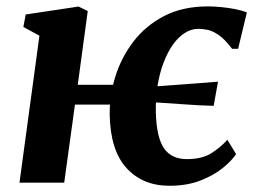

<svg xmlns="http://www.w3.org/2000/svg" viewBox="-20 -586 820 616"><path d="M42.5 0 106.5 -471.5 55 -499.5 62.5 -539.5 232 -565 261.5 -550.5 229.5 -314H384L375 -250.5H220.5L186 0ZM523.5 10Q437.5 10 385.8 -47Q334 -104 332 -217.5Q331 -279 350 -340.2Q369 -401.5 408.2 -452.8Q447.5 -504 507 -534.8Q566.5 -565.5 647 -565.5Q667 -565.5 690 -563.2Q713 -561 734.5 -556.8Q756 -552.5 772 -546L744 -429.5H724.5Q702 -459.5 682.2 -473.2Q662.5 -487 646 -490.2Q629.5 -493.5 616 -493.5Q593.5 -493.5 572.8 -480.2Q552 -467 534.8 -442.8Q517.5 -418.5 504.8 -385Q492 -351.5 485.5 -311Q479 -270.5 480 -225.5Q482 -146 505.8 -110.8Q529.5 -75.5 579.5 -75.5Q627.5 -75.5 657.2 -94Q687 -112.5 709.5 -137.5L737.5 -91.5Q724 -71 695 -47.2Q666 -23.5 623 -6.8Q580 10 523.5 10ZM665.5 -246.5Q621 -247.5 571.5 -251.2Q522 -255 456.5 -259L461.5 -307.5Q500 -310.5 535.8 -313Q571.5 -315.5 607 -318.2Q642.5 -321 679.5 -324Z"/></svg>

Font: Merriweather 24pt ExtraBold
Style: Italic
Weight: 800
Italic angle: -7.8°
Version: Version 2.101